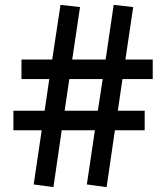

<svg xmlns="http://www.w3.org/2000/svg" viewBox="-20 -764 646 787"><path d="M228 -744 194 -520H68V-440H182L163 -310H35V-230H151L118 -8L199 3L233 -230H369L336 -8L417 3L451 -230H573V-310H463L482 -440H606V-520H494L526 -735L446 -744L413 -520H276L308 -735ZM245 -310 264 -440H401L381 -310Z"/></svg>

Font: Cheyenne Sans
Style: Bold Italic
Weight: 700
Italic angle: -8.13011°
Designer: The Public Sans project authors (U.S. Web Design System), Libre Franklin designed by Pablo Impallari and Rodrigo Fuenzal
Foundry: The Cheyenne Sans Project Authors
Version: Version 2.007